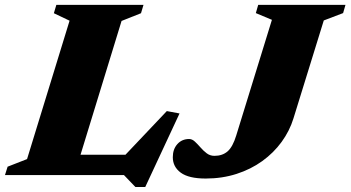

<svg xmlns="http://www.w3.org/2000/svg" viewBox="-54 -702 1406 770"><path d="M433.5 -618 244 0H-34L-23.5 -33.5L54.5 -64L225 -619L162 -649L172 -682.5H521.5L511.5 -649ZM417 -47.5 615 -256.5 666 -247 528.5 48H489L443 0H95.5L121 -81.5H483ZM1123 -227.5Q1107.5 -177 1075.5 -133Q1043.5 -89 997.8 -56Q952 -23 894.5 -4.5Q837 14 771 14Q703 14 671 -9.5Q639 -33 639 -71.5Q639 -103.5 657.2 -124Q675.5 -144.5 704.5 -144.5Q716.5 -144.5 727.5 -134.2Q738.5 -124 750 -110.8Q761.5 -97.5 775 -87.2Q788.5 -77 806 -77Q838 -77 858.8 -95Q879.5 -113 893.5 -159L1036.5 -622.5L972 -649.5L981.5 -682.5H1331.5L1322 -649.5L1244.5 -620Z"/></svg>

Font: Newsreader ExtraBold
Style: Italic
Weight: 800
Italic angle: -17°
Designer: Hugues Gentile
Foundry: Production Type
Version: Version 1.003